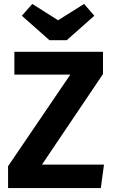

<svg xmlns="http://www.w3.org/2000/svg" viewBox="-20 -955 579 975"><path d="M503 -579 193 -119H508L492 0H21V-111L337 -576H53V-692H503ZM459 -875 319 -751H231L91 -875L144 -935L275 -852L407 -935Z"/></svg>

Font: Wolseley Sans SemiBold
Style: Regular
Weight: 600
Designer: Carrois Corporate & Edenspiekermann AG
Foundry: Carrois Corporate GbR & Edenspiekermann AG
Version: Version 4.202